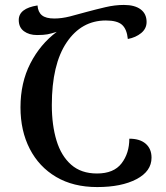

<svg xmlns="http://www.w3.org/2000/svg" viewBox="-20 -746 671 778"><path d="M374 12Q277 12 207.5 -29Q138 -70 100.5 -143Q63 -216 63 -311Q63 -411 103 -489Q143 -567 210 -617Q188 -610 172.5 -607Q157 -604 130 -604Q98 -604 77 -619.5Q56 -635 56 -665Q56 -712 132 -724Q134 -697 150 -684Q166 -671 200 -671Q230 -671 263.5 -679.5Q297 -688 332 -698Q369 -708 407.5 -717Q446 -726 482 -726Q526 -726 550 -708Q574 -690 574 -657Q574 -630 552 -612Q530 -594 498 -588Q494 -628 474.5 -645.5Q455 -663 409 -663Q310 -663 250 -574Q190 -485 190 -320Q190 -239 209 -176.5Q228 -114 268.5 -78.5Q309 -43 373 -43Q441 -43 472.5 -84Q504 -125 504 -184Q547 -184 570.5 -163.5Q594 -143 594 -107Q594 -52 533 -20Q472 12 374 12Z"/></svg>

Font: Noto Serif Georgian SemiCondensed Medium
Style: Regular
Weight: 500
Width: 4
Designer: Monotype Design Team, Akaki Razmadze
Foundry: Google LLC
Version: Version 2.003; ttfautohint (v1.8.4.7-5d5b)